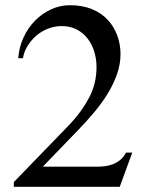

<svg xmlns="http://www.w3.org/2000/svg" viewBox="-20 -716 550 736"><path d="M33 0V-18L248 -240Q294 -289 322 -342.5Q350 -396 350 -459Q350 -489 341.5 -517.5Q333 -546 316 -568Q299 -590 274 -603Q249 -616 216 -616Q190 -616 165 -606.5Q140 -597 120 -580Q100 -563 86 -540.5Q72 -518 68 -493H50Q53 -535 70 -572Q87 -609 114 -636.5Q141 -664 175.5 -680Q210 -696 248 -696Q296 -696 332.5 -681Q369 -666 393 -640Q417 -614 429.5 -580Q442 -546 442 -509Q442 -470 428.5 -431.5Q415 -393 392.5 -356.5Q370 -320 341 -285.5Q312 -251 281 -219L144 -77H352Q367 -77 383 -79Q399 -81 414 -87Q429 -93 441.5 -103.5Q454 -114 463 -131H487L439 0Z"/></svg>

Font: New Athena Unicode
Style: Regular
Weight: 400
Designer: J. Rusten 1997; rev. by R. Hancock 2001, 2002, rev. by D. Mastronarde 2002-2021
Foundry: GreekKeys New Athena Unicode
Version: Version 5.008